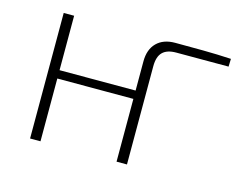

<svg xmlns="http://www.w3.org/2000/svg" viewBox="-74 -597 909 712"><g transform="rotate(15 380.5 -241.0)"><path d="M130 -482V0H90V-482ZM431 -273V-241H124V-273ZM518 -482Q572 -482 625.5 -481.5Q679 -481 733 -478L732 -448H531Q496 -448 479 -431Q462 -414 462 -377V0H422V-385Q422 -431 447.5 -456.5Q473 -482 518 -482Z"/></g></svg>

Font: Exo 2 ExtraLight
Style: Regular
Weight: 250
Designer: Natanael Gama
Foundry: Natanael Gama
Version: Version 2.010